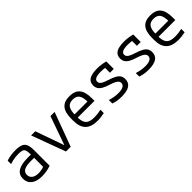

<svg xmlns="http://www.w3.org/2000/svg" viewBox="264 -1646 2772 2772"><g transform="rotate(-45 1650.0 -260.0)"><path d="M283 10Q176 10 117.5 -35Q59 -80 59 -160Q59 -245 124.5 -286Q190 -327 322 -327H423V-261H321Q228 -261 183.5 -237Q139 -213 139 -161Q139 -112 175.5 -84.5Q212 -57 277 -57Q312 -57 347 -65Q382 -73 405 -86L387 -42V-338Q387 -389 377.5 -416Q368 -443 342 -452.5Q316 -462 266 -462Q236 -462 207.5 -459Q179 -456 150 -449.5Q121 -443 88 -432V-501Q125 -515 172 -522.5Q219 -530 272 -530Q346 -530 388 -513Q430 -496 447.5 -454.5Q465 -413 465 -340V-22Q431 -8 381 1Q331 10 283 10Z M777 0 585 -520H670L823 -86H827L980 -520H1065L873 0Z M1414 10Q1288 10 1226.5 -51.5Q1165 -113 1165 -240V-280Q1165 -409 1216 -469.5Q1267 -530 1375 -530Q1484 -530 1534.5 -469.5Q1585 -409 1585 -280V-226H1207V-291H1528L1507 -268V-277Q1507 -376 1476.5 -419Q1446 -462 1375 -462Q1305 -462 1274 -419Q1243 -376 1243 -277V-243Q1243 -174 1259.5 -133.5Q1276 -93 1314.5 -75.5Q1353 -58 1418 -58Q1449 -58 1483 -62Q1517 -66 1555 -75V-6Q1523 1 1486 5.5Q1449 10 1414 10Z M1906 10Q1859 10 1819 3.5Q1779 -3 1740 -17V-88Q1781 -75 1822.5 -67.5Q1864 -60 1906 -60Q1975 -60 2009 -79.5Q2043 -99 2043 -137Q2043 -157 2029.5 -173Q2016 -189 1987.5 -204Q1959 -219 1911 -234Q1844 -254 1804 -276.5Q1764 -299 1746 -328Q1728 -357 1728 -396Q1728 -465 1779.5 -497.5Q1831 -530 1941 -530Q1979 -530 2016.5 -525.5Q2054 -521 2108 -508V-355H2030V-495L2066 -447Q2028 -455 2001 -457.5Q1974 -460 1946 -460Q1875 -460 1841.5 -443.5Q1808 -427 1808 -393Q1808 -373 1821 -357Q1834 -341 1863 -326.5Q1892 -312 1941 -297Q2008 -276 2048 -253.5Q2088 -231 2105.5 -202.5Q2123 -174 2123 -134Q2123 -61 2069.5 -25.5Q2016 10 1906 10Z M2456 10Q2409 10 2369 3.5Q2329 -3 2290 -17V-88Q2331 -75 2372.5 -67.5Q2414 -60 2456 -60Q2525 -60 2559 -79.5Q2593 -99 2593 -137Q2593 -157 2579.5 -173Q2566 -189 2537.5 -204Q2509 -219 2461 -234Q2394 -254 2354 -276.5Q2314 -299 2296 -328Q2278 -357 2278 -396Q2278 -465 2329.5 -497.5Q2381 -530 2491 -530Q2529 -530 2566.5 -525.5Q2604 -521 2658 -508V-355H2580V-495L2616 -447Q2578 -455 2551 -457.5Q2524 -460 2496 -460Q2425 -460 2391.5 -443.5Q2358 -427 2358 -393Q2358 -373 2371 -357Q2384 -341 2413 -326.5Q2442 -312 2491 -297Q2558 -276 2598 -253.5Q2638 -231 2655.5 -202.5Q2673 -174 2673 -134Q2673 -61 2619.5 -25.5Q2566 10 2456 10Z M3064 10Q2938 10 2876.5 -51.5Q2815 -113 2815 -240V-280Q2815 -409 2866 -469.5Q2917 -530 3025 -530Q3134 -530 3184.5 -469.5Q3235 -409 3235 -280V-226H2857V-291H3178L3157 -268V-277Q3157 -376 3126.5 -419Q3096 -462 3025 -462Q2955 -462 2924 -419Q2893 -376 2893 -277V-243Q2893 -174 2909.5 -133.5Q2926 -93 2964.5 -75.5Q3003 -58 3068 -58Q3099 -58 3133 -62Q3167 -66 3205 -75V-6Q3173 1 3136 5.5Q3099 10 3064 10Z"/></g></svg>

Font: M PLUS Code Latin SemiExpanded
Style: Regular
Weight: 400
Width: 6
Designer: Coji Morishita
Foundry: UNDERFOREST DESIGN
Version: Version 1.002; ttfautohint (v1.8.3)